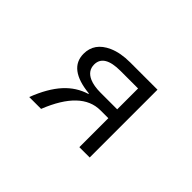

<svg xmlns="http://www.w3.org/2000/svg" viewBox="-90 -860 1181 1181"><g transform="rotate(45 500.0 -270.0)"><path d="M740.7 -564.9V24.9H650.9V-227.1H582Q418 -227.1 317.9 24.9H214.8Q259.3 -90.8 319.8 -157.2Q377.9 -221.2 459 -246.1V-250Q262.7 -269.5 262.7 -399.9Q262.7 -494.6 360.8 -538.6Q419.4 -564.9 503.9 -564.9ZM650.9 -485.8H498Q355.5 -485.8 355.5 -398.9Q355.5 -344.7 410.6 -320.3Q448.2 -304.2 505.9 -304.2H650.9Z"/></g></svg>

Font: BIZ UDGothic
Style: Regular
Weight: 400
Monospace: yes
Designer: TypeBank Co., Ltd.
Foundry: Morisawa Inc.
Version: Version 1.05